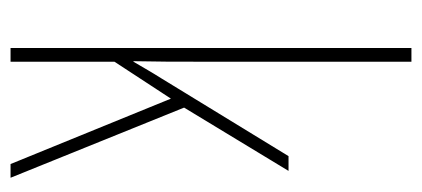

<svg xmlns="http://www.w3.org/2000/svg" viewBox="-238 -562 800 364"><g transform="rotate(90 162.0 -380.0)"><path d="M97 -361V-760H71V0H97V-197L167 -304L291 0H317L184 -329L304 -527H276L128 -285C116 -266 110 -255 97 -233H96C97 -278 97 -314 97 -361Z"/></g></svg>

Font: Noto Sans Devanagari UI ExtraCondensed Thin
Style: Regular
Weight: 100
Width: 2
Designer: Jelle Bosma - Monotype Design Team
Foundry: Monotype Imaging Inc.
Version: Version 2.004